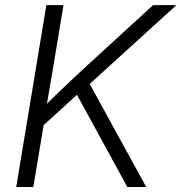

<svg xmlns="http://www.w3.org/2000/svg" viewBox="-20 -748 726 768"><path d="M130.9 -226.1 137.7 -303.2Q169.9 -335.4 200.4 -365.2Q231 -395 262 -424.1Q293 -453.1 325.2 -482.9L592.3 -727.5H685.5L323.7 -398.4L318.4 -396.5ZM44.9 0 165.5 -727.5H233.9L191.9 -474.1L164.1 -310.5L159.2 -275.4L113.3 0ZM489.3 0 280.8 -381.8 327.1 -433.6 564.9 0Z"/></svg>

Font: Inter 20pt Light
Style: Italic
Weight: 300
Italic angle: -9.3988°
Version: Version 4.001;git-66647c0bb